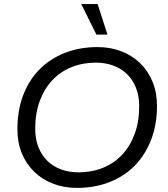

<svg xmlns="http://www.w3.org/2000/svg" viewBox="-20 -908 820 938"><path d="M356 10Q293 10 239.5 -10.5Q186 -31 147 -69Q108 -107 86.5 -159.5Q65 -212 65 -277Q65 -369 93.5 -443.5Q122 -518 174 -570Q226 -622 298 -650Q370 -678 456 -678Q519 -678 572.5 -657.5Q626 -637 665 -599Q704 -561 725.5 -508Q747 -455 747 -391Q747 -299 718 -224.5Q689 -150 637.5 -98Q586 -46 514 -18Q442 10 356 10ZM364 -66Q428 -66 482.5 -88Q537 -110 576.5 -152Q616 -194 638 -254Q660 -314 660 -389Q660 -439 644.5 -478.5Q629 -518 601 -545.5Q573 -573 534 -587.5Q495 -602 448 -602Q384 -602 329.5 -580Q275 -558 235.5 -516Q196 -474 174 -414Q152 -354 152 -279Q152 -229 167.5 -189.5Q183 -150 211 -122.5Q239 -95 278 -80.5Q317 -66 364 -66ZM451 -739 377 -888H457L505 -739Z"/></svg>

Font: Celebes
Style: Italic
Weight: 400
Italic angle: -10°
Designer: Anugrah Pasau
Foundry: Lafontype
Version: Version 1.000; ttfautohint (v1.8.4)